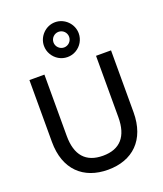

<svg xmlns="http://www.w3.org/2000/svg" viewBox="-181 -1138 1077 1269"><g transform="rotate(-20 357.0 -504.0)"><path d="M359.5 -776.5C382 -776.5 402.5 -782 421 -793C458.5 -815 482 -855 482 -899C482 -965 427 -1021.5 359.5 -1021.5C293 -1021.5 237.5 -965 237.5 -899C237.5 -877 243 -856.5 254 -838C276 -800 315.5 -776.5 359.5 -776.5ZM359.5 -844C329.5 -844 304.5 -869 304.5 -899C304.5 -929.5 329.5 -954 359.5 -954C390 -954 414.5 -929.5 414.5 -899C414.5 -869 390 -844 359.5 -844ZM357 15C529.5 15 644 -90 644 -285V-720H538.5V-288.5C538.5 -153.5 477.5 -83.5 357 -83.5C236.5 -83.5 175.5 -153.5 175.5 -288.5V-720H70V-285C70 -90 184.5 15 357 15Z"/></g></svg>

Font: Vela Sans SemBd
Style: Regular
Weight: 600
Designer: Principal design: Mikhail Sharanda - project Manrope.
Design modification: Ravid Balaliev
Foundry: Mikhail Sharanda
Version: Version 1.001